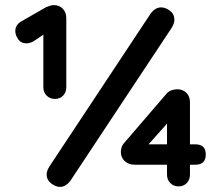

<svg xmlns="http://www.w3.org/2000/svg" viewBox="-20 -731 867 753"><path d="M195 -343Q176 -343 163 -356Q150 -369 150 -389V-624L157 -600L116 -572Q109 -567 100.5 -564Q92 -561 84 -561Q62 -561 51 -577.5Q40 -594 40 -609Q40 -634 65 -648L161 -703Q180 -711 190 -711Q212 -711 226 -697Q240 -683 240 -660V-389Q240 -369 227.5 -356Q215 -343 195 -343ZM215 2Q199 2 181 -11.5Q163 -25 163 -47Q163 -60 173 -77L571 -678Q589 -702 612 -702Q629 -702 646.5 -689Q664 -676 664 -653Q664 -640 654 -623L256 -22Q238 2 215 2ZM680 0Q661 0 648 -13Q635 -26 635 -46V-310L677 -293L542 -142L546 -165H746Q787 -165 787 -125Q787 -85 746 -85H507Q485 -85 469.5 -99Q454 -113 454 -135Q454 -143 456.5 -152Q459 -161 465 -168L630 -360Q641 -374 654 -377.5Q667 -381 675 -381Q697 -381 711 -367Q725 -353 725 -330V-46Q725 -26 712.5 -13Q700 0 680 0Z"/></svg>

Font: Quicksand Variable Light
Style: Regular
Weight: 300
Designer: Andrew Paglinawan
Foundry: Andrew Paglinawan
Version: Version 3.004